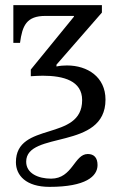

<svg xmlns="http://www.w3.org/2000/svg" viewBox="-20 -493 470 748"><path d="M173 235C314 235 360 194 360 150C360 121 346 107 322 107C269 107 263 203 179 203C130 203 82 183 82 137C82 15 391 94 391 -105C391 -193 321 -238 241 -238C228 -238 214 -237 200 -234V-241L377 -444V-473H32V-326H58C67 -393 83 -431 157 -431H268V-428L100 -222V-196C116 -197 132 -198 147 -198C228 -198 300 -178 300 -103C300 60 42 -22 42 139C42 190 81 235 173 235Z"/></svg>

Font: STIX Two Math
Style: Regular
Weight: 400
Designer: Ross Mills, John Hudson & Paul Hanslow, Tiro Typeworks Ltd; with portions MicroPress Inc., with additions and correction
Foundry: Tiro Typeworks Ltd
Version: Version 2.02 b142